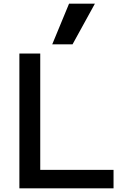

<svg xmlns="http://www.w3.org/2000/svg" viewBox="-20 -1020 673 1040"><path d="M85 0V-730H198V-100H595V0ZM373 -780H263L354 -1000H494Z"/></svg>

Font: M PLUS 2 Medium
Style: Regular
Weight: 500
Designer: Coji Morishita
Foundry: UNDERFOREST DESIGN
Version: Version 1.001